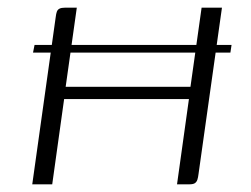

<svg xmlns="http://www.w3.org/2000/svg" viewBox="-20 -480 653 500"><path d="M64 0 125 -435Q126 -444 128 -449.5Q130 -455 135 -457.5Q140 -460 149 -460H180L151 -254H476L505 -460H558L497 -27Q496 -18 494 -12Q492 -6 487.5 -3Q483 0 473 0H441L472 -222H147L116 0ZM70 -363H583L580 -343H66Z"/></svg>

Font: Genos Light
Style: Italic
Weight: 300
Italic angle: -8°
Designer: Robert E. Leuschke
Foundry: Robert E. Leuschke
Version: Version 1.010